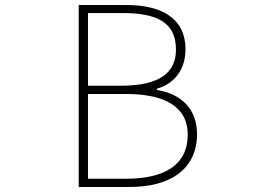

<svg xmlns="http://www.w3.org/2000/svg" viewBox="-20 -746 1040 766"><path d="M294 0H497C662 0 766 -73 766 -211C766 -312 702 -372 606 -387V-392C681 -414 720 -473 720 -550C720 -670 629 -726 484 -726H294ZM331 -404V-694H469C609 -694 682 -655 682 -548C682 -458 620 -404 462 -404ZM331 -33V-371H484C639 -371 729 -319 729 -209C729 -87 635 -33 484 -33Z"/></svg>

Font: Harano Aji Gothic TW ExtraLight
Style: Regular
Weight: 250
Foundry: Masamichi Hosoda
Version: HaranoAjiGothicTW-ExtraLight version 20230610;ttx 4.39.4